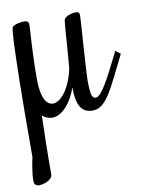

<svg xmlns="http://www.w3.org/2000/svg" viewBox="-96 -456 588 770"><g transform="rotate(-10 198.0 -71.0)"><path d="M200.2 -106Q193.8 -85.9 183.6 -67.1Q173.3 -48.3 160.2 -33.2Q147 -18.1 131.8 -9Q116.7 0 100.1 0Q93.8 0 87.4 -1.7Q81.1 -3.4 75.4 -5.9Q69.8 -8.3 65.9 -11.2Q62 -14.2 60.1 -17.1Q58.6 37.6 57.4 99.1Q56.2 160.6 56.2 223.1Q56.2 232.4 49.6 239Q43 245.6 34.2 249.8Q25.4 253.9 16.1 255.9Q6.8 257.8 1 257.8Q-6.3 257.8 -12.7 253.4Q-19 249 -19 233.9Q-19 226.6 -18.1 215.6Q-17.1 204.6 -15.1 191.9Q-13.2 179.2 -11 166Q-8.8 152.8 -5.9 141.1Q-5.9 43.5 -5.4 -32.5Q-4.9 -108.4 -3.9 -165.5Q-2.9 -222.7 -1.7 -262.7Q-0.5 -302.7 0.7 -328.4Q2 -354 3.4 -366.9Q4.9 -379.9 5.9 -382.8Q7.8 -387.2 13.9 -390.6Q20 -394 27.6 -396Q35.2 -397.9 43.2 -398.9Q51.3 -399.9 57.1 -399.9Q64.5 -399.9 69.3 -396Q74.2 -392.1 74.2 -382.8Q74.2 -376 73 -357.4Q71.8 -338.9 70.1 -309.8Q68.4 -280.8 67.1 -242.9Q65.9 -205.1 65.9 -160.2Q65.9 -132.8 69.6 -112.8Q73.2 -92.8 79.6 -80.1Q85.9 -67.4 94.5 -61.3Q103 -55.2 112.8 -55.2Q125 -55.2 137.9 -64Q150.9 -72.8 162.8 -89.1Q174.8 -105.5 184.8 -129.2Q194.8 -152.8 201.2 -183.1Q203.6 -209.5 205.8 -239.5Q208 -269.5 210 -296.6Q211.9 -323.7 213.6 -345.2Q215.3 -366.7 216.8 -376Q218.3 -382.8 224.6 -387.5Q231 -392.1 239 -394.8Q247.1 -397.5 254.6 -398.7Q262.2 -399.9 266.1 -399.9Q274.4 -399.9 277.6 -396.2Q280.8 -392.6 280.8 -384.8Q280.8 -377.9 279.5 -358.6Q278.3 -339.4 276.6 -313.7Q274.9 -288.1 272.9 -258.8Q271 -229.5 269.3 -202.4Q267.6 -175.3 266.4 -153.3Q265.1 -131.3 265.1 -120.1Q265.1 -86.9 268.8 -67.9Q272.5 -48.8 285.2 -48.8Q294.4 -48.8 305.4 -60.8Q316.4 -72.8 329.3 -94.2Q342.3 -115.7 357.4 -145.3Q372.6 -174.8 390.1 -210L395 -220.2L415 -205.1L410.2 -194.8Q386.7 -148.4 368.9 -112.1Q351.1 -75.7 335 -50.8Q318.8 -25.9 302.2 -12.9Q285.6 0 265.1 0Q246.1 0 233.6 -7.3Q221.2 -14.6 213.9 -28.3Q206.5 -42 203.4 -61.5Q200.2 -81.1 200.2 -106Z"/></g></svg>

Font: Rochester
Style: Regular
Weight: 400
Version: Version 1.006